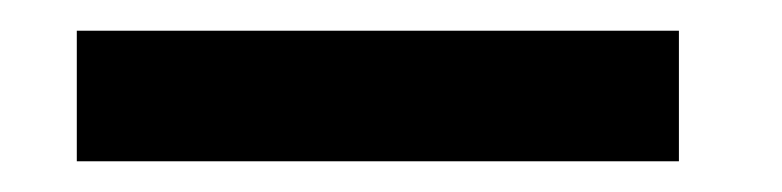

<svg xmlns="http://www.w3.org/2000/svg" viewBox="-20 -63 509 125"><path d="M30 -43H422V42H30Z"/></svg>

Font: Ekushey Bangla
Style: Bold
Weight: 700
Designer: Al Mamun Sumon
Foundry: Al Mamun Sumon
Version: Version 1.0